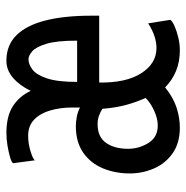

<svg xmlns="http://www.w3.org/2000/svg" viewBox="-11 -559 582 600"><g transform="rotate(-90 280.0 -259.0)"><path d="M181 12Q133 12 101 -10.5Q69 -33 53.5 -69Q38 -105 38 -144Q38 -190 54 -228.5Q70 -267 103 -290Q136 -313 186 -313Q199 -313 215 -310Q231 -307 244 -300V-325Q244 -361 235 -392.5Q226 -424 206.5 -443Q187 -462 156 -462Q131 -462 107 -454.5Q83 -447 79 -441L70 -509Q73 -514 88.5 -518.5Q104 -523 124.5 -526.5Q145 -530 164 -530Q217 -530 248.5 -509.5Q280 -489 296 -454Q313 -489 337 -509.5Q361 -530 390 -530Q439 -530 470 -498.5Q501 -467 516 -408Q531 -349 531 -264Q531 -260 531 -253.5Q531 -247 531 -240H322Q321 -155 351.5 -108Q382 -61 430 -61Q447 -61 466 -67Q485 -73 507 -87L518 -18Q515 -12 499.5 -5Q484 2 463.5 7Q443 12 423 12Q387 12 358 0Q329 -12 307 -34Q276 -9 244.5 1.5Q213 12 181 12ZM188 -57Q209 -57 233.5 -68Q258 -79 274 -95Q261 -123 252 -156.5Q243 -190 240 -230Q229 -237 217.5 -241Q206 -245 192 -245Q152 -245 133.5 -218.5Q115 -192 115 -150Q115 -116 133 -86.5Q151 -57 188 -57ZM324 -309H453Q453 -373 443 -405.5Q433 -438 419.5 -449.5Q406 -461 395 -461Q379 -461 362.5 -448.5Q346 -436 335 -403Q324 -370 324 -309Z"/></g></svg>

Font: Ubuntu Sans Mono
Style: Regular
Weight: 400
Monospace: yes
Designer: Dalton Maag Ltd
Foundry: Dalton Maag Ltd
Version: Version 1.006